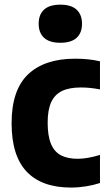

<svg xmlns="http://www.w3.org/2000/svg" viewBox="-20 -814 480 844"><path d="M31 -272.5Q31 -418 103.2 -487Q175.5 -556 310.5 -556Q370.5 -556 419.5 -544.5V-421Q376 -429.5 336 -429.5Q284.5 -429.5 252.5 -414Q220.5 -398.5 205 -364.8Q189.5 -331 189.5 -275Q189.5 -216.5 204.2 -181.5Q219 -146.5 248 -131.2Q277 -116 322 -116Q363.5 -116 419.5 -133V-9.5Q390.5 0 357.5 5.2Q324.5 10.5 292 10.5Q164 10.5 97.5 -59.2Q31 -129 31 -272.5ZM150 -709.5Q150 -750 173.8 -771.8Q197.5 -793.5 245.5 -793.5Q293 -793.5 316.8 -771.5Q340.5 -749.5 340.5 -709.5Q340.5 -669.5 316.8 -647.8Q293 -626 245.5 -626Q197.5 -626 173.8 -647.8Q150 -669.5 150 -709.5Z"/></svg>

Font: Encode Sans Semi Condensed
Style: Bold
Weight: 700
Width: 4
Designer: Multiple Designers
Foundry: Impallari Type
Version: Version 2.000